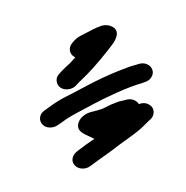

<svg xmlns="http://www.w3.org/2000/svg" viewBox="-181 -872 1075 1109"><g transform="rotate(30 357.0 -317.5)"><path d="M487 -107C471 -76 456 -41 440 -3L435 10C429 26 429 42 435 56C441 70 452 79 467 83C482 87 497 85 512 77C527 69 539 57 545 41L551 28C554 20 562 2 574 -24C586 -50 599 -77 610 -104C621 -131 636 -166 656 -210C676 -254 689 -288 695 -310C701 -332 705 -347 707 -354L711 -366C716 -382 714 -396 707 -410C700 -424 689 -432 673 -435C648 -439 627 -431 609 -409C599 -415 587 -417 573 -415C559 -413 547 -407 536 -397L525 -386C509 -372 497 -360 490 -350C483 -340 476 -333 471 -326C466 -319 459 -309 451 -296C443 -283 432 -270 419 -257C406 -244 397 -236 392 -231C374 -212 363 -191 360 -169C357 -147 362 -128 376 -114C385 -105 403 -100 430 -102ZM185 -29C200 -24 215 -26 230 -34C245 -42 257 -54 264 -69L276 -94C288 -123 304 -153 324 -185C344 -217 364 -249 383 -280C402 -311 430 -353 466 -403C502 -453 536 -494 566 -525L575 -536C587 -549 594 -563 594 -580C594 -597 589 -610 577 -620C565 -630 552 -634 535 -632C518 -630 504 -622 492 -609L482 -598C461 -578 443 -556 424 -532C377 -474 328 -404 279 -324C263 -298 245 -269 225 -239C205 -209 185 -172 166 -128L155 -103C148 -88 147 -73 153 -58C159 -43 170 -34 185 -29ZM150 -459C151 -459 153 -459 156 -460C152 -441 149 -427 147 -417C144 -407 140 -395 136 -381C132 -367 128 -354 126 -343L123 -329C119 -312 123 -298 132 -286C141 -274 153 -266 169 -265C185 -264 200 -269 214 -280C228 -291 237 -304 241 -320L244 -334C246 -342 248 -352 252 -364C269 -420 285 -494 298 -585L303 -621C307 -648 306 -671 300 -688C290 -717 266 -726 229 -715C215 -709 206 -703 201 -698L195 -692C194 -691 193 -690 192 -688C191 -686 185 -680 176 -668C167 -656 160 -645 154 -635C149 -627 145 -621 142 -616C139 -611 131 -599 120 -582C109 -565 103 -546 100 -526L99 -519C97 -503 100 -489 110 -477C120 -465 133 -459 150 -459Z"/></g></svg>

Font: AppleStorm
Style: XbdIta
Weight: 800
Foundry: Cannot Into Space Fonts
Version: Version 1.01